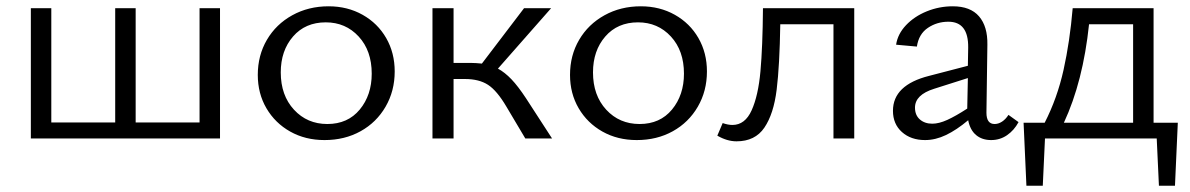

<svg xmlns="http://www.w3.org/2000/svg" viewBox="-20 -440 3782 610"><path d="M679 -414V0H78V-414H143V-51H346V-414H411V-51H614V-414Z M799 -202Q799 -264 828 -313.5Q857 -363 908.5 -391.5Q960 -420 1024 -420Q1084 -420 1132 -393Q1180 -366 1207 -319Q1234 -272 1234 -213Q1234 -151 1205 -101Q1176 -51 1125.5 -23Q1075 5 1011 5Q950 5 902 -22Q854 -49 826.5 -96Q799 -143 799 -202ZM1161 -206Q1161 -279 1119.5 -324Q1078 -369 1015 -369Q950 -369 911 -324Q872 -279 872 -210Q872 -137 914 -91.5Q956 -46 1020 -46Q1085 -46 1123 -92Q1161 -138 1161 -206Z M1734 0H1649L1589 -101Q1559 -152 1530.5 -170.5Q1502 -189 1457 -189H1421V0H1354V-414H1421V-240H1479Q1491 -240 1511 -238L1645 -414H1731L1562 -222Q1584 -210 1605 -188Q1626 -166 1651 -128Z M1791 -202Q1791 -264 1820 -313.5Q1849 -363 1900.5 -391.5Q1952 -420 2016 -420Q2076 -420 2124 -393Q2172 -366 2199 -319Q2226 -272 2226 -213Q2226 -151 2197 -101Q2168 -51 2117.5 -23Q2067 5 2003 5Q1942 5 1894 -22Q1846 -49 1818.5 -96Q1791 -143 1791 -202ZM2153 -206Q2153 -279 2111.5 -324Q2070 -369 2007 -369Q1942 -369 1903 -324Q1864 -279 1864 -210Q1864 -137 1906 -91.5Q1948 -46 2012 -46Q2077 -46 2115 -92Q2153 -138 2153 -206Z M2694 0H2628V-363H2459Q2457 -232 2447.5 -155Q2438 -78 2408.5 -34.5Q2379 9 2320 9Q2290 9 2259 -9L2276 -49Q2293 -43 2307 -43Q2347 -43 2368 -89.5Q2389 -136 2396 -213.5Q2403 -291 2404 -414H2694Z M3216 -52Q3202 -26 3179.5 -10.5Q3157 5 3129 5Q3100 5 3081 -11Q3062 -27 3056 -58Q3019 -27 2985.5 -11Q2952 5 2919 5Q2874 5 2845.5 -20.5Q2817 -46 2817 -88Q2817 -170 2932 -199L3055 -231L3056 -289Q3057 -371 2993 -371Q2957 -371 2928 -351.5Q2899 -332 2893 -292L2827 -298Q2832 -332 2858.5 -360Q2885 -388 2924.5 -404Q2964 -420 3007 -420Q3063 -420 3090.5 -388Q3118 -356 3117 -298L3114 -82Q3114 -46 3140 -46Q3152 -46 3163.5 -53.5Q3175 -61 3184 -75ZM2942 -47Q2963 -47 2989.5 -59Q3016 -71 3053 -95L3055 -192L2948 -158Q2887 -139 2887 -98Q2887 -74 2902.5 -60.5Q2918 -47 2942 -47Z M3713 150H3662L3655 0H3300L3293 150H3241L3232 -50H3299Q3339 -128 3359 -218Q3379 -308 3388 -414H3645V-50H3722ZM3580 -50V-363H3440Q3421 -181 3360 -50Z"/></svg>

Font: Ysabeau
Style: Regular
Weight: 400
Designer: Christian Thalmann (Catharsis Fonts)
Version: Version 0.003